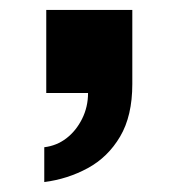

<svg xmlns="http://www.w3.org/2000/svg" viewBox="-20 -187 358 386"><path d="M69 179V109Q94 106 113.5 91Q133 76 145 52Q157 28 157 0H73V-167H246V-18Q246 46 221.5 87.5Q197 129 156.5 151Q116 173 69 179Z"/></svg>

Font: Archivo SemiBold ExtraBold
Style: Regular
Weight: 800
Version: Version 2.001